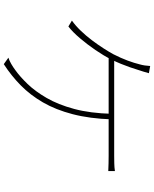

<svg xmlns="http://www.w3.org/2000/svg" viewBox="83 -894 833 1040"><g transform="rotate(90 500.0 -373.5)"><path d="M376 -763Q372 -748 367.5 -733.5Q363 -719 358 -704Q352 -684 344 -661Q336 -638 325.5 -612Q315 -586 300 -556Q281 -518 250.5 -473.5Q220 -429 186.5 -389.5Q153 -350 123 -327L91 -346Q118 -365 145.5 -393.5Q173 -422 197.5 -454.5Q222 -487 241.5 -517.5Q261 -548 273 -570Q294 -611 307.5 -647.5Q321 -684 328 -713Q332 -727 334 -740.5Q336 -754 337 -770ZM283 -575Q293 -575 325 -575Q357 -575 404 -575Q451 -575 504.5 -575Q558 -575 611.5 -575Q665 -575 710.5 -575Q756 -575 786 -575Q816 -575 823 -575Q841 -575 864 -575.5Q887 -576 906 -579V-543Q887 -544 863.5 -544.5Q840 -545 823 -545Q815 -545 776 -545Q737 -545 679.5 -545Q622 -545 557 -545Q492 -545 432.5 -545Q373 -545 330 -545Q287 -545 273 -545ZM626 -562Q622 -442 598 -350Q574 -258 534 -189Q494 -120 441.5 -68.5Q389 -17 327 23L292 -2Q308 -7 326 -17.5Q344 -28 360 -40Q395 -65 434.5 -106Q474 -147 510 -209Q546 -271 569.5 -358Q593 -445 596 -563Z"/></g></svg>

Font: Noto Sans SC Thin Thin
Style: Regular
Weight: 250
Version: Version 2.004-H2;hotconv 1.0.118;makeotfexe 2.5.65603